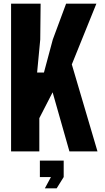

<svg xmlns="http://www.w3.org/2000/svg" viewBox="-20 -820 568 1040"><path d="M40 0V-800H200L198 -606L181 -427H218L266 -606L338 -800H502L369 -471L508 0H356L265 -320L193 -180V0ZM196 139V50H325V139L287 200H223L256 139Z"/></svg>

Font: Big Shoulders Text Black
Style: Regular
Weight: 900
Designer: Patric King
Foundry: XO Type Co
Version: Version 1.000; ttfautohint (v1.8.2)